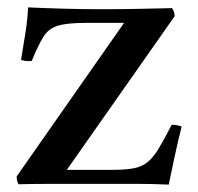

<svg xmlns="http://www.w3.org/2000/svg" viewBox="-20 -499 536 520"><path d="M437 1Q393 -1 358 -1Q323 -1 297 -1H180Q149 -1 111 -1Q73 -1 30 0Q25 -10 25 -21L316 -437H212Q162 -437 137 -429.5Q112 -422 98 -400Q84 -378 66 -334Q51 -332 37 -337Q44 -378 49.5 -414Q55 -450 56 -479Q99 -477 151 -475.5Q203 -474 258 -474Q302 -474 354 -475Q406 -476 446 -477Q453 -467 453 -455L161 -39H283Q319 -39 341 -43Q363 -47 378.5 -59Q394 -71 409 -95.5Q424 -120 445 -161Q461 -161 472 -156Q462 -117 453.5 -77.5Q445 -38 437 1Z"/></svg>

Font: Tiro Kannada
Style: Regular
Weight: 400
Designer: Kannada: John Hudson & Fiona Ross. Latin: John Hudson.
Foundry: Tiro Typeworks Ltd.
Version: Version 1.52